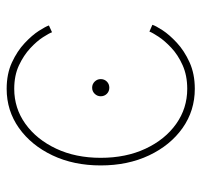

<svg xmlns="http://www.w3.org/2000/svg" viewBox="-34 -554 597 568"><g transform="rotate(-90 264.0 -270.5)"><path d="M288.1 -245.1Q277.3 -245.1 270 -252.4Q262.7 -259.8 262.7 -270.5Q262.7 -280.8 270 -288.3Q277.3 -295.9 288.1 -295.9Q298.8 -295.9 306.2 -288.3Q313.5 -280.8 313.5 -270.5Q313.5 -259.8 306.2 -252.4Q298.8 -245.1 288.1 -245.1ZM284.7 7.8Q220.2 7.8 168.9 -28.3Q117.7 -64.5 87.9 -127.4Q58.1 -190.4 58.1 -270.5Q58.1 -350.6 87.9 -413.3Q117.7 -476.1 168.9 -512.5Q220.2 -548.8 284.7 -548.8Q329.1 -548.8 362.8 -533.2Q396.5 -517.6 419.9 -495.6Q443.4 -473.6 456.3 -453.4Q469.2 -433.1 472.2 -423.8L452.1 -414.6Q449.2 -422.9 437.5 -441.2Q425.8 -459.5 404.8 -479Q383.8 -498.5 354 -512.5Q324.2 -526.4 284.7 -526.4Q227.1 -526.4 180.9 -493.2Q134.8 -460 107.7 -402.3Q80.6 -344.7 80.6 -270.5Q80.6 -195.8 107.7 -137.9Q134.8 -80.1 180.9 -47.4Q227.1 -14.6 284.7 -14.6Q324.2 -14.6 354.7 -28.3Q385.3 -42 406.2 -61.8Q427.2 -81.5 439.2 -99.9Q451.2 -118.2 454.1 -126.5L474.1 -117.7Q471.2 -107.9 458 -87.6Q444.8 -67.4 421.1 -45.4Q397.5 -23.4 363.3 -7.8Q329.1 7.8 284.7 7.8Z"/></g></svg>

Font: Inter 17pt Thin
Style: Regular
Weight: 250
Version: Version 4.001;git-66647c0bb